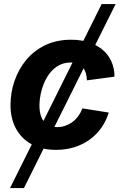

<svg xmlns="http://www.w3.org/2000/svg" viewBox="-20 -748 621 972"><path d="M30.8 204.1 494.6 -727.5H565.4L101.1 204.1ZM263.7 10.7Q191.9 10.7 140.4 -17.3Q88.9 -45.4 61 -96.7Q33.2 -147.9 33.2 -216.3Q33.2 -279.3 53.5 -338.4Q73.7 -397.5 112.8 -444.6Q151.9 -491.7 209 -519.3Q266.1 -546.9 340.3 -546.9Q389.6 -546.9 429.9 -533.7Q470.2 -520.5 499.3 -496.1Q528.3 -471.7 543.9 -437Q559.6 -402.3 559.6 -359.9L419.9 -341.3Q419.4 -362.3 414.3 -378.7Q409.2 -395 399.4 -407Q389.6 -418.9 374.8 -425.3Q359.9 -431.6 338.9 -431.6Q298.3 -431.6 268.3 -411.4Q238.3 -391.1 218.8 -358.2Q199.2 -325.2 189.5 -286.9Q179.7 -248.5 179.7 -212.4Q179.7 -180.2 189.2 -155.8Q198.7 -131.3 218.5 -117.9Q238.3 -104.5 268.6 -104.5Q290.5 -104.5 310.3 -111.3Q330.1 -118.2 346.9 -130.6Q363.8 -143.1 376.5 -160.6Q389.2 -178.2 397 -199.2L530.8 -178.2Q517.1 -134.8 492.2 -99.9Q467.3 -64.9 432.6 -40.3Q397.9 -15.6 355.5 -2.4Q313 10.7 263.7 10.7Z"/></svg>

Font: Inter 18pt
Style: Bold Italic
Weight: 700
Italic angle: -9.3988°
Designer: Rasmus Andersson
Foundry: rsms
Version: Version 4.001;git-66647c0bb